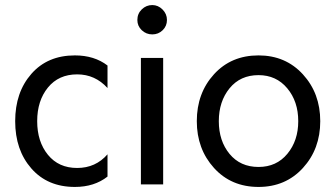

<svg xmlns="http://www.w3.org/2000/svg" viewBox="-20 -729 1325 759"><path d="M276 10C327.3 10 370.3 -3.7 405 -31V-119C373.7 -83 333.7 -65 285 -65C236.3 -65 197.8 -82.3 169.5 -117C141.2 -151.7 127 -196 127 -250C127 -304 141.2 -348.3 169.5 -383C197.8 -417.7 236.3 -435 285 -435C332.3 -435 372.3 -417 405 -381V-470C370.3 -496.7 327.3 -510 276 -510C204 -510 146.7 -485.7 104 -437C61.3 -388.3 40 -326 40 -250C40 -174 61.3 -111.7 104 -63C146.7 -14.3 204 10 276 10Z M582 -593C598 -593 611.7 -598.5 623 -609.5C634.3 -620.5 640 -634 640 -650C640 -666 634.2 -679.8 622.5 -691.5C610.8 -703.2 597.3 -709 582 -709C566 -709 552.2 -703.3 540.5 -692C528.8 -680.7 523 -666.7 523 -650C523 -634 528.8 -620.5 540.5 -609.5C552.2 -598.5 566 -593 582 -593ZM537 0H625V-500H537Z M1002 10C1073.3 10 1131.8 -15 1177.5 -65C1223.2 -115 1246 -176.7 1246 -250C1246 -323.3 1223.2 -385 1177.5 -435C1131.8 -485 1073.3 -510 1002 -510C930 -510 871.3 -485.2 826 -435.5C780.7 -385.8 758 -324 758 -250C758 -176.7 780.7 -115 826 -65C871.3 -15 930 10 1002 10ZM1002 -69C954 -69 915.8 -86.2 887.5 -120.5C859.2 -154.8 845 -198 845 -250C845 -302 859.2 -345.3 887.5 -380C915.8 -414.7 954 -432 1002 -432C1048.7 -432 1086.5 -414.7 1115.5 -380C1144.5 -345.3 1159 -302 1159 -250C1159 -198.7 1144.7 -155.7 1116 -121C1087.3 -86.3 1049.3 -69 1002 -69Z"/></svg>

Font: Orkney
Style: Regular
Weight: 400
Designer: Samuel Oakes and Alfredo Marco Pradil
Foundry: Alfredo Marco Pradil
Version: 1.0; ttfautohint (v1.5)